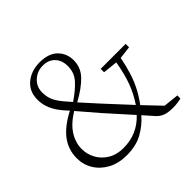

<svg xmlns="http://www.w3.org/2000/svg" viewBox="-181 -927 1131 1131"><g transform="rotate(-45 384.5 -361.5)"><path d="M657.2 8.8Q620.1 8.8 595.7 1Q571.3 -6.8 550.8 -27.8L493.2 -92.8Q454.6 -47.4 399.7 -16.6Q344.7 14.2 266.1 14.2Q198.7 14.2 148.9 -12.7Q99.1 -39.6 72 -84Q44.9 -128.4 44.9 -182.1Q44.9 -253.4 86.2 -308.6Q127.4 -363.8 214.8 -409.2L194.8 -431.2Q158.2 -472.2 141.6 -510.3Q125 -548.3 125 -588.9Q125 -658.7 172.6 -697.8Q220.2 -736.8 290 -736.8Q364.3 -736.8 402.6 -698.5Q440.9 -660.2 440.9 -603Q440.9 -542.5 397.9 -498.3Q355 -454.1 279.8 -413.1L370.1 -313L513.2 -158.2Q551.8 -216.3 573.2 -275.4Q594.7 -334.5 608.9 -417L517.1 -426.8V-455.1H725.1V-426.8L646 -417Q634.3 -357.9 619.6 -311.3Q605 -264.6 583.7 -223.4Q562.5 -182.1 530.8 -139.2L629.9 -35.2L726.1 -24.9L725.1 1Q707 4.9 690.7 6.8Q674.3 8.8 657.2 8.8ZM264.2 -432.1Q322.3 -471.2 357.2 -509.8Q392.1 -548.3 392.1 -603Q392.1 -651.9 364.3 -680.9Q336.4 -710 289.1 -710Q243.2 -710 209 -679.2Q174.8 -648.4 174.8 -599.1Q174.8 -567.4 185.5 -539.6Q196.3 -511.7 230 -471.2ZM475.1 -112.8 335.9 -268.1 231 -390.1Q164.1 -348.6 134 -300.3Q104 -252 104 -200.2Q104 -155.8 125.5 -116.9Q147 -78.1 187 -54Q227.1 -29.8 282.2 -29.8Q397.9 -29.8 475.1 -112.8Z"/></g></svg>

Font: Source Han Serif TW ExtraLight
Style: Regular
Weight: 250
Designer: Ryoko NISHIZUKA Ë•øÂ°öÊ∂ºÂ≠ê (kana & ideographs); Frank Grie√ühammer (Latin, Greek & Cyrillic); Wenlong ZHANG Âº†ÊñáÈæô 
Foundry: Adobe
Version: Version 2.003;hotconv 1.1.1;makeotfexe 2.6.0